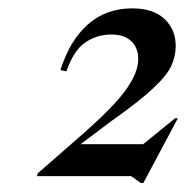

<svg xmlns="http://www.w3.org/2000/svg" viewBox="-20 -742 435 448"><path d="M395 -466 314.5 -315H308.5L286 -331H66L68 -337.5L175.5 -431.5Q247.5 -495 275 -534.2Q302.5 -573.5 302.5 -603.5Q302.5 -631 286 -646.2Q269.5 -661.5 240 -661.5Q206 -661.5 178.8 -642.8Q151.5 -624 135 -575.5L121 -578.5Q142.5 -647 184.8 -684.8Q227 -722.5 289 -722.5Q337.5 -722.5 363.8 -697.8Q390 -673 390 -634.5Q390 -611 379.8 -588.5Q369.5 -566 337.2 -535.8Q305 -505.5 238.5 -458.5L168 -405.5H314L388.5 -466Z"/></svg>

Font: Newsreader Display Medium
Style: Italic
Weight: 500
Italic angle: -17°
Designer: Hugues Gentile
Foundry: Production Type
Version: Version 1.001